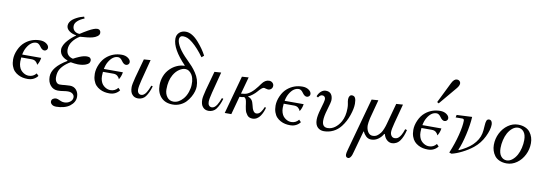

<svg xmlns="http://www.w3.org/2000/svg" viewBox="-68 -1259 5679 1996"><g transform="rotate(10 2771.5 -261.0)"><path d="M43 -167Q43 -216.8 66.7 -269.5Q90.3 -322.3 128.4 -354Q195.8 -410.2 285.6 -410.2Q325.2 -410.2 352.5 -390.9Q379.9 -371.6 379.9 -346.7Q379.9 -333 369.4 -323.5Q358.9 -314 345.7 -314Q321.3 -314 297.4 -349.1Q276.4 -378.9 252 -378.9Q195.3 -378.9 154.3 -308.6Q136.2 -278.3 127.4 -232.4H328.1Q322.3 -189.5 299.8 -154.3Q293 -173.3 276.4 -187.3Q259.8 -201.2 232.4 -201.2H123Q120.6 -182.6 120.6 -157.2Q120.6 -129.4 128.2 -106.4Q135.7 -83.5 147.7 -69.1Q159.7 -54.7 175 -44.9Q190.4 -35.2 204.6 -31.2Q218.8 -27.3 232.4 -27.3Q279.8 -27.3 310.5 -65.4L332.5 -43Q316.9 -21 289.8 -6.6Q262.7 7.8 226.6 7.8Q199.2 7.8 174.3 2.7Q149.4 -2.4 125 -15.4Q100.6 -28.3 82.8 -47.6Q64.9 -66.9 54 -97.7Q43 -128.4 43 -167Z M448.2 -55.7Q448.2 -157.2 601.6 -248L600.6 -254.9Q587.9 -258.3 574.5 -265.6Q561 -272.9 547.4 -284.9Q533.7 -296.9 525.1 -315.4Q516.6 -334 516.6 -355.5Q516.6 -378.4 530 -404.5Q543.5 -430.7 564.5 -453.4Q585.4 -476.1 605.2 -493.4Q625 -510.7 643.6 -522.9L644.5 -526.9Q600.1 -533.2 570.1 -556.2Q540 -579.1 540 -610.8Q540 -630.4 550.8 -648.2Q561.5 -666 577.9 -679Q594.2 -691.9 615.5 -703.1Q636.7 -714.4 655.8 -721.2Q674.8 -728 693.4 -732.4L701.2 -713.9Q657.7 -697.3 630.1 -672.1Q602.5 -647 602.5 -617.7Q602.5 -585.9 623.5 -566.7Q644.5 -547.4 677.7 -547.4Q712.4 -570.8 757.3 -596.2Q820.3 -631.3 851.1 -631.3Q868.2 -631.3 877.9 -621.1Q887.7 -610.8 887.7 -593.8Q887.7 -573.2 866.2 -557.6Q844.7 -542 817.4 -535.2Q774.9 -523.9 686.5 -519Q641.6 -492.7 612.3 -452.4Q583 -412.1 583 -367.2Q583 -331.5 602.1 -309.8Q621.1 -288.1 654.3 -281.2Q682.1 -296.9 714.4 -310.5Q759.8 -330.1 795.9 -330.1Q818.8 -330.1 829.3 -319.8Q839.8 -309.6 839.8 -296.9Q839.8 -278.8 830.8 -266.8Q821.8 -254.9 797.9 -245.6Q764.6 -232.4 714.4 -232.4Q702.1 -232.4 676.3 -235.4Q650.4 -238.3 638.7 -241.2Q619.6 -231.9 593.8 -211.9Q554.2 -180.2 534.4 -146.5Q514.6 -112.8 514.6 -62.5Q514.6 -31.2 528.6 -12.2Q542.5 6.8 564.5 6.8Q593.8 6.8 621.1 2.9Q653.3 0 672.9 0Q715.3 0 740.5 29.3Q765.6 58.6 765.6 102.1Q765.6 159.2 711.9 200.2Q686.5 219.7 648.2 230Q609.9 240.2 570.3 240.2Q541 240.2 525.4 228.5Q506.8 214.4 506.8 196.3Q506.8 176.3 522 166.3Q537.1 156.2 554.7 156.2Q570.3 156.2 599.6 170.9Q621.1 181.6 642.6 181.6Q679.7 181.6 705.6 161.1Q730.5 141.6 730.5 112.8Q730.5 91.8 712.6 77.1Q694.8 62.5 663.1 62.5Q644 62.5 613.3 67.4Q585.4 72.3 556.6 72.3Q509.8 72.3 479 36.9Q448.2 1.5 448.2 -55.7Z M905.3 -167Q905.3 -216.8 929 -269.5Q952.6 -322.3 990.7 -354Q1058.1 -410.2 1147.9 -410.2Q1187.5 -410.2 1214.8 -390.9Q1242.2 -371.6 1242.2 -346.7Q1242.2 -333 1231.7 -323.5Q1221.2 -314 1208 -314Q1183.6 -314 1159.7 -349.1Q1138.7 -378.9 1114.3 -378.9Q1057.6 -378.9 1016.6 -308.6Q998.5 -278.3 989.7 -232.4H1190.4Q1184.6 -189.5 1162.1 -154.3Q1155.3 -173.3 1138.7 -187.3Q1122.1 -201.2 1094.7 -201.2H985.4Q982.9 -182.6 982.9 -157.2Q982.9 -129.4 990.5 -106.4Q998 -83.5 1010 -69.1Q1022 -54.7 1037.4 -44.9Q1052.7 -35.2 1066.9 -31.2Q1081.1 -27.3 1094.7 -27.3Q1142.1 -27.3 1172.9 -65.4L1194.8 -43Q1179.2 -21 1152.1 -6.6Q1125 7.8 1088.9 7.8Q1061.5 7.8 1036.6 2.7Q1011.7 -2.4 987.3 -15.4Q962.9 -28.3 945.1 -47.6Q927.2 -66.9 916.3 -97.7Q905.3 -128.4 905.3 -167Z M1306.6 -97.7Q1306.6 -124 1326.7 -202.1L1381.8 -402.3L1452.1 -407.2L1395 -186Q1377 -115.2 1377 -85Q1377 -61 1388.2 -47.6Q1399.4 -34.2 1418 -34.2Q1446.8 -34.2 1471.2 -72.3Q1488.8 -100.1 1505.9 -147L1521.5 -142.1Q1502 -73.2 1469.7 -29.8Q1457 -12.7 1436 -2.4Q1415 7.8 1391.6 7.8Q1352.1 7.8 1330.1 -18.6Q1306.6 -43.5 1306.6 -97.7Z M1588.9 -168Q1588.9 -216.8 1606.7 -263.2Q1624.5 -309.6 1661.1 -345.2Q1691.9 -375.5 1731.4 -392.8Q1771 -410.2 1809.6 -410.2L1811.5 -414.1Q1667 -564.5 1667 -671.4Q1667 -711.9 1693.8 -736.8Q1720.7 -761.7 1762.7 -761.7Q1829.1 -761.7 1899.9 -681.2Q1958 -615.2 1992.2 -548.8L1967.8 -528.3Q1905.3 -615.2 1843.8 -666Q1812.5 -691.4 1789.8 -700.7Q1767.1 -710 1740.2 -710Q1724.1 -710 1714.1 -699Q1704.1 -688 1704.1 -671.9Q1704.1 -634.8 1735.6 -584.5Q1767.1 -534.2 1825.7 -477.5Q1859.4 -444.8 1882.6 -418.7Q1905.8 -392.6 1927.7 -359.9Q1949.7 -327.1 1960.7 -292.2Q1971.7 -257.3 1971.7 -219.7Q1971.7 -196.8 1963.6 -168Q1955.6 -139.2 1938 -107.9Q1920.4 -76.7 1896.2 -51Q1872.1 -25.4 1835.7 -8.8Q1799.3 7.8 1757.8 7.8Q1678.2 7.8 1633.5 -40.5Q1588.9 -88.9 1588.9 -168ZM1667 -137.7Q1667 -90.3 1691.9 -56.9Q1716.8 -23.4 1759.8 -23.4Q1814.5 -23.4 1861.3 -77.1Q1888.2 -108.4 1902.6 -151.9Q1917 -195.3 1917 -229.5Q1917 -252 1916.3 -264.6Q1915.5 -277.3 1910.2 -297.6Q1904.8 -317.9 1894.5 -334Q1865.7 -378.9 1824.2 -378.9Q1794.4 -378.9 1760.5 -356Q1726.6 -333 1702.6 -291.5Q1667 -229.5 1667 -137.7Z M2051.8 -97.7Q2051.8 -124 2071.8 -202.1L2127 -402.3L2197.3 -407.2L2140.1 -186Q2122.1 -115.2 2122.1 -85Q2122.1 -61 2133.3 -47.6Q2144.5 -34.2 2163.1 -34.2Q2191.9 -34.2 2216.3 -72.3Q2233.9 -100.1 2251 -147L2266.6 -142.1Q2247.1 -73.2 2214.8 -29.8Q2202.1 -12.7 2181.2 -2.4Q2160.2 7.8 2136.7 7.8Q2097.2 7.8 2075.2 -18.6Q2051.8 -43.5 2051.8 -97.7Z M2306.6 0 2417 -402.3 2487.3 -407.2 2438 -227.5Q2480 -229.5 2503.4 -240.2Q2539.6 -256.8 2574.7 -295.9Q2606.4 -332 2627 -362.3Q2660.6 -410.2 2703.6 -410.2Q2725.1 -410.2 2739.5 -396.7Q2753.9 -383.3 2753.9 -364.7Q2753.9 -344.2 2740.2 -331.3Q2726.6 -318.4 2707 -318.4Q2699.2 -318.4 2682.6 -323.2Q2670.9 -327.6 2662.6 -327.6Q2643.6 -327.6 2600.6 -276.4Q2587.4 -260.3 2561.8 -240Q2536.1 -219.7 2517.6 -212.9L2516.6 -209Q2540.5 -201.7 2554.9 -184.1Q2569.3 -166.5 2576.2 -133.8Q2592.8 -51.8 2629.9 -51.8Q2643.6 -51.8 2655.5 -58.6Q2667.5 -65.4 2676.8 -78.4Q2686 -91.3 2692.6 -103.8Q2699.2 -116.2 2706.1 -132.8L2719.7 -127.9Q2713.9 -104.5 2704.8 -82.8Q2695.8 -61 2681.6 -39.6Q2667.5 -18.1 2646.2 -5.1Q2625 7.8 2599.6 7.8Q2581.5 7.8 2567.1 1.7Q2552.7 -4.4 2543.2 -17.1Q2533.7 -29.8 2527.1 -42.2Q2520.5 -54.7 2516.4 -73.7Q2512.2 -92.8 2510.3 -105.2Q2508.3 -117.7 2505.9 -136.7Q2502.4 -163.6 2496.6 -177.2Q2490.7 -190.9 2476.6 -198.2Q2457.5 -191.9 2428.2 -191.9L2376 0Z M2813.5 -167Q2813.5 -216.8 2837.2 -269.5Q2860.8 -322.3 2898.9 -354Q2966.3 -410.2 3056.2 -410.2Q3095.7 -410.2 3123 -390.9Q3150.4 -371.6 3150.4 -346.7Q3150.4 -333 3139.9 -323.5Q3129.4 -314 3116.2 -314Q3091.8 -314 3067.9 -349.1Q3046.9 -378.9 3022.5 -378.9Q2965.8 -378.9 2924.8 -308.6Q2906.7 -278.3 2897.9 -232.4H3098.6Q3092.8 -189.5 3070.3 -154.3Q3063.5 -173.3 3046.9 -187.3Q3030.3 -201.2 3002.9 -201.2H2893.6Q2891.1 -182.6 2891.1 -157.2Q2891.1 -129.4 2898.7 -106.4Q2906.2 -83.5 2918.2 -69.1Q2930.2 -54.7 2945.6 -44.9Q2960.9 -35.2 2975.1 -31.2Q2989.3 -27.3 3002.9 -27.3Q3050.3 -27.3 3081.1 -65.4L3103 -43Q3087.4 -21 3060.3 -6.6Q3033.2 7.8 2997.1 7.8Q2969.7 7.8 2944.8 2.7Q2919.9 -2.4 2895.5 -15.4Q2871.1 -28.3 2853.3 -47.6Q2835.4 -66.9 2824.5 -97.7Q2813.5 -128.4 2813.5 -167Z M3216.8 -336.9Q3229 -369.6 3252 -389.9Q3274.9 -410.2 3302.7 -410.2Q3339.8 -410.2 3357.9 -387.2Q3376 -364.3 3376 -324.2Q3376 -302.7 3349.6 -215.8Q3328.1 -145.5 3328.1 -100.6Q3328.1 -31.2 3385.7 -31.2Q3426.8 -31.2 3462.6 -57.6Q3498.5 -84 3522.5 -127Q3554.7 -185.1 3554.7 -269.5Q3554.7 -295.4 3551.3 -312.5Q3544.4 -344.2 3544.4 -361.3Q3544.4 -382.3 3553 -396.2Q3561.5 -410.2 3577.6 -410.2Q3602.5 -410.2 3612.8 -389.6Q3623 -369.1 3623 -329.1Q3623 -277.8 3598.4 -206.1Q3573.7 -134.3 3531.2 -80.1Q3497.1 -36.6 3450.9 -14.4Q3404.8 7.8 3353.5 7.8Q3314 7.8 3288.1 -16.6Q3259.8 -43.5 3259.8 -97.7Q3259.8 -141.1 3280.3 -209Q3307.6 -298.8 3307.6 -322.3Q3307.6 -337.4 3298.3 -346.9Q3289.1 -356.4 3275.4 -356.4Q3250.5 -356.4 3233.4 -327.1Z M3623 204.1Q3623 189 3635.3 145.5L3786.1 -402.3L3856.4 -407.2L3803.7 -208Q3798.8 -189.5 3795.7 -165.8Q3792.5 -142.1 3792.5 -133.8Q3792.5 -91.3 3811.3 -62.3Q3830.1 -33.2 3860.4 -33.2Q3887.7 -33.2 3906.5 -45.4Q3925.3 -57.6 3943.4 -81.1Q3955.6 -96.7 3967.5 -127Q3979.5 -157.2 3985.4 -180.2L4045.9 -402.3L4116.2 -407.2L4062 -203.1Q4043.9 -133.8 4043.9 -106.4Q4043.9 -82 4056.6 -65.4Q4069.3 -48.8 4089.8 -48.8Q4112.8 -48.8 4128.4 -61Q4144 -73.2 4156.7 -95.7Q4169.9 -118.2 4183.6 -159.7L4203.1 -153.8Q4186 -81.1 4155.8 -38.6Q4139.6 -15.6 4116.9 -3.9Q4094.2 7.8 4072.3 7.8Q4041 7.8 4017.3 -14.2Q3993.7 -36.1 3984.4 -71.8L3977.5 -73.7Q3960 -40 3926.8 -16.1Q3893.6 7.8 3853.5 7.8Q3820.8 7.8 3798.3 -13.4Q3775.9 -34.7 3765.6 -60.5H3760.7L3699.2 162.1Q3692.9 185.1 3688.5 198.5Q3684.1 211.9 3674.1 225.1Q3664.1 238.3 3651.4 238.3Q3623 238.3 3623 204.1Z M4461.9 -495.1 4570.3 -714.8Q4593.8 -761.7 4625 -761.7Q4641.6 -761.7 4652.3 -751.5Q4663.1 -741.2 4663.1 -727.1Q4663.1 -702.1 4635.7 -670.4L4479.5 -484.4ZM4267.6 -167Q4267.6 -216.8 4291.3 -269.5Q4314.9 -322.3 4353 -354Q4420.4 -410.2 4510.3 -410.2Q4549.8 -410.2 4577.1 -390.9Q4604.5 -371.6 4604.5 -346.7Q4604.5 -333 4594 -323.5Q4583.5 -314 4570.3 -314Q4545.9 -314 4522 -349.1Q4501 -378.9 4476.6 -378.9Q4419.9 -378.9 4378.9 -308.6Q4360.8 -278.3 4352.1 -232.4H4552.7Q4546.9 -189.5 4524.4 -154.3Q4517.6 -173.3 4501 -187.3Q4484.4 -201.2 4457 -201.2H4347.7Q4345.2 -182.6 4345.2 -157.2Q4345.2 -129.4 4352.8 -106.4Q4360.4 -83.5 4372.3 -69.1Q4384.3 -54.7 4399.7 -44.9Q4415 -35.2 4429.2 -31.2Q4443.4 -27.3 4457 -27.3Q4504.4 -27.3 4535.2 -65.4L4557.1 -43Q4541.5 -21 4514.4 -6.6Q4487.3 7.8 4451.2 7.8Q4423.8 7.8 4398.9 2.7Q4374 -2.4 4349.6 -15.4Q4325.2 -28.3 4307.4 -47.6Q4289.6 -66.9 4278.6 -97.7Q4267.6 -128.4 4267.6 -167Z M4676.8 0Q4720.2 -104 4744.1 -199.7Q4768.1 -295.4 4768.1 -352.1Q4768.1 -372.1 4748.5 -372.1Q4702.6 -372.1 4678.7 -371.1L4684.1 -398.4L4846.7 -406.2Q4842.3 -321.8 4818.1 -216.1Q4793.9 -110.4 4765.1 -46.4L4770.5 -41.5Q4805.7 -57.1 4843.3 -80.3Q4880.9 -103.5 4907.2 -128.9Q4966.8 -187 4981.4 -255.9Q4987.8 -285.6 4990.2 -337.9Q4991.7 -373.5 4999 -391.8Q5006.3 -410.2 5025.9 -410.2Q5043 -410.2 5051.8 -396.2Q5060.5 -382.3 5060.5 -362.3Q5060.5 -309.1 5023.4 -232.7Q4986.3 -156.2 4920.9 -103.5Q4872.6 -64.9 4811.5 -34.2Q4750.5 -3.4 4701.2 7.8Z M5119.1 -159.2Q5119.1 -224.6 5147.9 -282.5Q5176.8 -340.3 5226.1 -375.2Q5275.4 -410.2 5332 -410.2Q5375.5 -410.2 5408.4 -395.5Q5441.4 -380.9 5459.7 -356.4Q5478 -332 5487.1 -303.5Q5496.1 -274.9 5496.1 -243.2Q5496.1 -177.7 5467.3 -119.9Q5438.5 -62 5389.2 -27.1Q5339.8 7.8 5283.2 7.8Q5239.7 7.8 5206.8 -6.8Q5173.8 -21.5 5155.5 -45.9Q5137.2 -70.3 5128.2 -98.9Q5119.1 -127.4 5119.1 -159.2ZM5193.4 -139.6Q5193.4 -82.5 5217.3 -53Q5241.2 -23.4 5277.3 -23.4Q5307.6 -23.4 5335.4 -45.2Q5363.3 -66.9 5383.8 -103.5Q5401.9 -136.7 5411.9 -179.4Q5421.9 -222.2 5421.9 -262.7Q5421.9 -319.8 5397.9 -349.4Q5374 -378.9 5337.9 -378.9Q5307.6 -378.9 5279.8 -357.2Q5252 -335.4 5231.4 -298.8Q5213.4 -265.6 5203.4 -222.9Q5193.4 -180.2 5193.4 -139.6Z"/></g></svg>

Font: Theano Modern
Style: Regular
Weight: 400
Designer: Alexey Kryukov
Version: Version 2.00